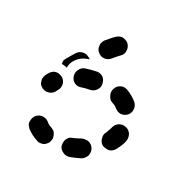

<svg xmlns="http://www.w3.org/2000/svg" viewBox="-87 -355 421 443"><g transform="rotate(30 123.0 -134.0)"><path d="M84 17Q88 15 91 11Q94 8 95 3Q96 -1 96 -5Q95 -10 93 -14Q91 -18 88 -21Q84 -23 80 -25Q72 -27 67 -32Q59 -38 50 -37Q41 -36 35 -29Q32 -25 31 -21Q30 -17 30 -12Q30 -8 32 -4Q35 0 38 3Q51 13 67 18Q71 20 76 19Q80 19 84 17ZM185 -29Q183 -33 179 -36Q175 -39 171 -40Q167 -41 162 -40Q158 -40 154 -38Q145 -33 136 -29Q132 -28 128 -25Q125 -22 123 -18Q121 -14 121 -9Q121 -5 122 0Q125 8 134 12Q142 16 151 13Q164 8 176 2Q184 -3 187 -12Q189 -21 185 -29ZM242 -103Q236 -111 227 -112Q223 -113 219 -112Q214 -111 211 -109Q207 -106 204 -102Q202 -98 201 -94Q200 -89 198 -85Q197 -82 196 -79Q191 -71 194 -62Q196 -53 204 -48Q208 -46 213 -46Q217 -45 221 -46Q226 -47 229 -50Q233 -53 235 -57Q237 -61 239 -65Q244 -75 246 -86Q247 -95 242 -103ZM7 -106Q8 -101 11 -98Q14 -95 18 -93Q27 -89 35 -92Q44 -95 48 -103Q49 -105 50 -107Q55 -115 53 -124Q51 -133 43 -138Q39 -140 34 -141Q30 -142 26 -141Q21 -140 18 -137Q14 -134 12 -130Q10 -127 8 -123Q6 -119 6 -114Q5 -110 7 -106ZM160 -174Q157 -165 161 -157Q165 -148 173 -145Q181 -143 187 -138Q194 -132 203 -132Q213 -133 219 -140Q225 -147 224 -157Q223 -166 216 -172Q204 -182 188 -188Q179 -191 171 -187Q163 -183 160 -174ZM66 -153Q69 -144 77 -140Q86 -136 95 -140Q104 -143 115 -145Q124 -147 129 -155Q134 -162 132 -171Q130 -181 123 -186Q115 -191 106 -189Q92 -186 80 -182Q71 -179 67 -170Q63 -162 66 -153ZM57 -211Q66 -213 74 -208Q75 -208 76 -207Q77 -206 78 -205Q75 -204 72 -203Q64 -200 58 -195Q51 -189 46 -180Q42 -172 42 -162Q40 -163 39 -163Q33 -164 28 -164Q27 -168 27 -172Q28 -176 30 -179Q36 -190 43 -201Q48 -209 57 -211ZM83 -253Q81 -249 82 -245Q82 -240 84 -236Q86 -232 90 -229Q97 -223 106 -224Q115 -225 121 -232Q127 -239 132 -245Q135 -248 136 -249Q143 -256 142 -265Q142 -274 135 -281Q132 -284 128 -285Q124 -287 119 -287Q115 -287 111 -285Q107 -283 104 -280Q102 -278 99 -275Q93 -268 87 -261Q84 -258 83 -253Z"/></g></svg>

Font: FRB American Cursive Guidelines Dashed Extrabold
Style: Bold Italic
Weight: 800
Italic angle: -25°
Version: Version 2.0;Modular Font Editor K font №1